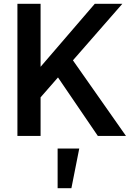

<svg xmlns="http://www.w3.org/2000/svg" viewBox="-20 -710 686 1003"><path d="M161 -166V-325L475 -690H619ZM71 0V-690H192V0ZM491 0 273 -320 351 -409 638 0ZM281 273V66H394L353 273Z"/></svg>

Font: Radio Canada Big Medium
Style: Regular
Weight: 500
Designer: Étienne Aubert Bonn
Foundry: Coppers and Brasses
Version: Version 1.001